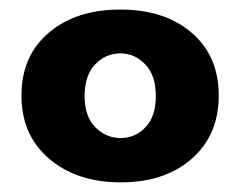

<svg xmlns="http://www.w3.org/2000/svg" viewBox="-20 -729 503 402"><path d="M24.9 -528.8Q24.9 -611.8 82 -660.4Q139.2 -709 231.9 -709Q324.7 -709 381.3 -660.4Q438 -611.8 438 -528.8Q438 -446.3 381.6 -396.7Q325.2 -347.2 232.9 -347.2Q140.6 -347.2 82.8 -396.7Q24.9 -446.3 24.9 -528.8ZM306.2 -527.8Q306.2 -571.3 284.2 -594.2Q262.2 -617.2 231.9 -617.2Q201.2 -617.2 179.2 -594.2Q157.2 -571.3 157.2 -527.8Q157.2 -484.9 179.7 -462.4Q202.1 -439.9 232.9 -439.9Q262.7 -439.9 284.4 -462.4Q306.2 -484.9 306.2 -527.8Z"/></svg>

Font: SVN-Poppins
Style: Bold
Weight: 700
Designer: Ninad Kale (Devanagari), Jonny Pinhorn (Latin)
Foundry: Indian Type Foundry
Version: Version 3.200;PS 1.000;hotconv 16.6.54;makeotf.lib2.5.65590